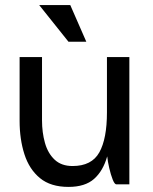

<svg xmlns="http://www.w3.org/2000/svg" viewBox="-20 -724 600 754"><path d="M256 -704 319 -560H249L134 -704ZM145 -251Q145 -204 156.5 -163Q168 -122 194.5 -97Q221 -72 265 -72Q340 -72 370 -125.5Q400 -179 400 -283V-500H488V0H437Q430 0 422.5 -19Q415 -38 409 -64Q403 -90 401 -110Q385 -53 349.5 -21.5Q314 10 249 10Q179 10 137 -24.5Q95 -59 76 -118Q57 -177 57 -249V-500H145Z"/></svg>

Font: Haskoy Medium
Style: Regular
Weight: 500
Designer: Ertekin Erdin
Foundry: Ertekin Erdin
Version: Version 1.500; ttfautohint (v1.8.3)